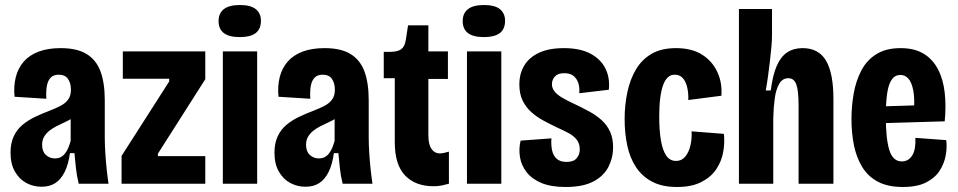

<svg xmlns="http://www.w3.org/2000/svg" viewBox="-20 -733 3823 766"><path d="M146 12Q113 12 85 -3Q57 -18 39.5 -48.5Q22 -79 22 -124Q22 -162 35 -189.5Q48 -217 70.5 -235.5Q93 -254 120.5 -267Q148 -280 177 -291Q203 -301 222 -311Q241 -321 252 -336Q263 -351 263 -375Q263 -401 251.5 -418Q240 -435 214 -435Q194 -435 182.5 -423.5Q171 -412 167 -390.5Q163 -369 165 -339L38 -347Q34 -390 43 -425.5Q52 -461 74.5 -487Q97 -513 134 -527Q171 -541 222 -541Q287 -541 325.5 -517.5Q364 -494 381 -448Q398 -402 398 -333V-186Q398 -159 400 -125.5Q402 -92 405.5 -59Q409 -26 413 0H294Q286 -33 283 -61.5Q280 -90 277 -122H259Q253 -77 238 -47Q223 -17 200.5 -2.5Q178 12 146 12ZM199 -101Q213 -101 223 -106.5Q233 -112 240.5 -122Q248 -132 253 -144.5Q258 -157 262 -171V-286L294 -283Q283 -270 268 -261Q253 -252 236.5 -244.5Q220 -237 204.5 -229Q189 -221 176.5 -211Q164 -201 156 -187.5Q148 -174 148 -155Q148 -129 163 -115Q178 -101 199 -101Z M465 0V-111L655 -408V-419H470V-528H799V-417L610 -120V-110H799V0Z M869 0V-528H1006V0ZM937 -585Q894 -585 873 -601Q852 -617 852 -649Q852 -680 873 -696.5Q894 -713 937 -713Q980 -713 1000.5 -696.5Q1021 -680 1021 -650Q1021 -617 1000 -601Q979 -585 937 -585Z M1199 12Q1166 12 1138 -3Q1110 -18 1092.5 -48.5Q1075 -79 1075 -124Q1075 -162 1088 -189.5Q1101 -217 1123.5 -235.5Q1146 -254 1173.5 -267Q1201 -280 1230 -291Q1256 -301 1275 -311Q1294 -321 1305 -336Q1316 -351 1316 -375Q1316 -401 1304.5 -418Q1293 -435 1267 -435Q1247 -435 1235.5 -423.5Q1224 -412 1220 -390.5Q1216 -369 1218 -339L1091 -347Q1087 -390 1096 -425.5Q1105 -461 1127.5 -487Q1150 -513 1187 -527Q1224 -541 1275 -541Q1340 -541 1378.5 -517.5Q1417 -494 1434 -448Q1451 -402 1451 -333V-186Q1451 -159 1453 -125.5Q1455 -92 1458.5 -59Q1462 -26 1466 0H1347Q1339 -33 1336 -61.5Q1333 -90 1330 -122H1312Q1306 -77 1291 -47Q1276 -17 1253.5 -2.5Q1231 12 1199 12ZM1252 -101Q1266 -101 1276 -106.5Q1286 -112 1293.5 -122Q1301 -132 1306 -144.5Q1311 -157 1315 -171V-286L1347 -283Q1336 -270 1321 -261Q1306 -252 1289.5 -244.5Q1273 -237 1257.5 -229Q1242 -221 1229.5 -211Q1217 -201 1209 -187.5Q1201 -174 1201 -155Q1201 -129 1216 -115Q1231 -101 1252 -101Z M1710 10Q1637 10 1596 -33Q1555 -76 1555 -166V-421H1511V-526H1533Q1566 -526 1580.5 -536.5Q1595 -547 1599 -574L1608 -632H1689V-528H1767V-418H1689V-193Q1689 -157 1701.5 -139Q1714 -121 1735 -121Q1743 -121 1751.5 -123Q1760 -125 1771 -128V0Q1756 4 1742 7Q1728 10 1710 10Z M1843 0V-528H1980V0ZM1911 -585Q1868 -585 1847 -601Q1826 -617 1826 -649Q1826 -680 1847 -696.5Q1868 -713 1911 -713Q1954 -713 1974.5 -696.5Q1995 -680 1995 -650Q1995 -617 1974 -601Q1953 -585 1911 -585Z M2237 13Q2178 13 2140 -3Q2102 -19 2081 -46Q2060 -73 2054.5 -106Q2049 -139 2057 -172L2180 -181Q2178 -158 2182 -136Q2186 -114 2200 -100.5Q2214 -87 2240 -87Q2268 -87 2280.5 -101.5Q2293 -116 2293 -137Q2293 -160 2281 -175.5Q2269 -191 2247.5 -202.5Q2226 -214 2199 -226Q2174 -238 2148 -252Q2122 -266 2100 -285.5Q2078 -305 2065 -332Q2052 -359 2052 -396Q2052 -439 2071.5 -471.5Q2091 -504 2130.5 -522.5Q2170 -541 2230 -541Q2294 -541 2335.5 -519Q2377 -497 2395.5 -459.5Q2414 -422 2409 -375L2291 -361Q2293 -381 2288 -399Q2283 -417 2269.5 -429Q2256 -441 2231 -441Q2206 -441 2194 -428Q2182 -415 2182 -397Q2182 -381 2192.5 -368Q2203 -355 2222.5 -343.5Q2242 -332 2270 -319Q2302 -304 2330.5 -288.5Q2359 -273 2380.5 -253.5Q2402 -234 2414 -207.5Q2426 -181 2426 -145Q2426 -104 2407.5 -67.5Q2389 -31 2347.5 -9Q2306 13 2237 13Z M2681 13Q2622 13 2582 -8Q2542 -29 2517.5 -66Q2493 -103 2482.5 -152.5Q2472 -202 2472 -258Q2472 -314 2483 -365.5Q2494 -417 2517.5 -456.5Q2541 -496 2580 -518.5Q2619 -541 2677 -541Q2740 -541 2781 -515Q2822 -489 2842 -445.5Q2862 -402 2858 -351L2726 -334Q2727 -362 2721.5 -385Q2716 -408 2704 -421.5Q2692 -435 2672 -435Q2656 -435 2644.5 -424.5Q2633 -414 2625.5 -393.5Q2618 -373 2614 -341.5Q2610 -310 2610 -268Q2610 -212 2617 -172Q2624 -132 2638.5 -111.5Q2653 -91 2677 -91Q2700 -91 2714.5 -109Q2729 -127 2735 -154.5Q2741 -182 2739 -209L2868 -199Q2872 -162 2865 -125Q2858 -88 2837 -57Q2816 -26 2777.5 -6.5Q2739 13 2681 13Z M2928 0V-323V-697H3060V-594Q3060 -572 3057.5 -544.5Q3055 -517 3051.5 -487.5Q3048 -458 3044 -428.5Q3040 -399 3035 -372H3055Q3063 -434 3079 -470.5Q3095 -507 3120.5 -524Q3146 -541 3182 -541Q3246 -541 3275.5 -491Q3305 -441 3305 -338V0H3166V-313Q3166 -371 3157 -396Q3148 -421 3125 -421Q3102 -421 3089 -399Q3076 -377 3071 -341Q3066 -305 3065 -261V0Z M3582 13Q3522 13 3482.5 -8Q3443 -29 3420 -66.5Q3397 -104 3387 -153Q3377 -202 3377 -258Q3377 -310 3386 -360.5Q3395 -411 3416.5 -452Q3438 -493 3476.5 -517Q3515 -541 3573 -541Q3628 -541 3664.5 -519Q3701 -497 3722 -457Q3743 -417 3749 -363.5Q3755 -310 3749 -249L3481 -241V-308L3643 -313L3626 -284Q3630 -340 3623.5 -372.5Q3617 -405 3604 -419.5Q3591 -434 3572 -434Q3551 -434 3538 -416Q3525 -398 3519.5 -361Q3514 -324 3514 -268Q3514 -180 3528 -134.5Q3542 -89 3578 -89Q3591 -89 3601.5 -95Q3612 -101 3619.5 -113Q3627 -125 3630 -142.5Q3633 -160 3632 -183L3755 -174Q3759 -146 3753 -113Q3747 -80 3728.5 -51.5Q3710 -23 3674.5 -5Q3639 13 3582 13Z"/></svg>

Font: Bricolage Grotesque 24pt Condensed
Style: Bold
Weight: 700
Width: 3
Designer: Mathieu Triay
Foundry: Atelier Triay
Version: Version 1.001;gftools[0.9.33.dev8+g029e19f]